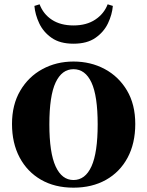

<svg xmlns="http://www.w3.org/2000/svg" viewBox="-20 -846 677 883"><path d="M317.9 17.1Q231.9 17.1 168.5 -19.5Q105 -56.2 70.1 -122.1Q35.2 -188 35.2 -275.9Q35.2 -364.3 73 -428.7Q110.8 -493.2 175 -528.1Q239.3 -563 317.9 -563Q397 -563 461.4 -528.6Q525.9 -494.1 564 -429.9Q602.1 -365.7 602.1 -275.9Q602.1 -186.5 566.7 -120.6Q531.2 -54.7 467.3 -18.8Q403.3 17.1 317.9 17.1ZM317.9 -18.1Q372.1 -18.1 400.6 -80.8Q429.2 -143.6 429.2 -273.9Q429.2 -405.3 400.6 -466.6Q372.1 -527.8 317.9 -527.8Q264.6 -527.8 235.8 -466.6Q207 -405.3 207 -273.9Q207 -143.6 235.8 -80.8Q264.6 -18.1 317.9 -18.1ZM138.2 -818.8 162.1 -826.2Q179.2 -780.8 219 -754.9Q258.8 -729 317.9 -729Q377.9 -729 418.2 -755.9Q458.5 -782.7 475.1 -826.2L499 -818.8Q495.6 -778.8 476.6 -738.8Q457.5 -698.7 418.9 -671.9Q380.4 -645 317.9 -645Q255.9 -645 217.5 -671.9Q179.2 -698.7 160.4 -738.8Q141.6 -778.8 138.2 -818.8Z"/></svg>

Font: Source Han Serif TW Heavy
Style: Regular
Weight: 900
Designer: Ryoko NISHIZUKA Ë•øÂ°öÊ∂ºÂ≠ê (kana & ideographs); Frank Grie√ühammer (Latin, Greek & Cyrillic); Wenlong ZHANG Âº†ÊñáÈæô 
Foundry: Adobe
Version: Version 2.003;hotconv 1.1.1;makeotfexe 2.6.0